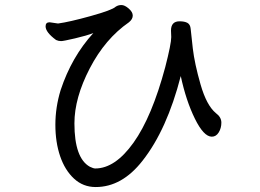

<svg xmlns="http://www.w3.org/2000/svg" viewBox="-20 -734 1040 767"><path d="M362.3 13.2Q312 13.2 275.6 -20.5Q239.3 -54.2 220.2 -110.1Q201.2 -166 201.2 -235.8Q201.2 -305.2 222.2 -374Q266.1 -506.8 353 -602.1Q327.1 -591.8 280 -580.8Q232.9 -569.8 224.1 -569.8Q213.9 -569.8 204.1 -574.2Q162.1 -605 162.1 -628.9Q162.1 -645 178.2 -645L211.9 -640.1Q256.3 -646 342.3 -669.9Q428.2 -693.8 441.9 -707Q452.1 -713.9 465.1 -713.9Q478 -713.9 494.1 -700Q510.3 -686 510.3 -671.9Q510.3 -657.2 495.1 -645Q399.9 -579.1 338.6 -460.9Q277.3 -342.8 277.3 -241.2Q277.3 -102.1 338.9 -67.9Q353 -61 360.4 -61Q439.9 -61 513.4 -164.1Q586.9 -267.1 640.1 -465.8Q664.1 -559.1 664.1 -585.9L663.1 -611.8Q663.1 -648.9 697.3 -648.9Q717.3 -648.9 728.8 -642.6Q740.2 -636.2 741.7 -618.7Q743.2 -601.1 750.2 -540.5Q757.3 -480 781.2 -396.5Q805.2 -313 842.3 -282.2Q864.3 -266.1 864.3 -244.1Q864.3 -222.2 853.8 -205.1Q843.3 -188 826.2 -188Q793.9 -188 758.5 -260Q723.1 -332 702.1 -430.2Q647 -215.8 549.3 -91.8Q467.3 13.2 362.3 13.2Z"/></svg>

Font: LXGW WenKai GB Screen
Style: Regular
Weight: 400
Designer: LXGW / Fontworks Inc.
Foundry: LXGW / Fontworks Inc.
Version: Version 1.321;February 19, 2024;FontCreator 14.0.0.2901 64-b